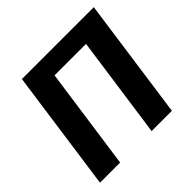

<svg xmlns="http://www.w3.org/2000/svg" viewBox="-171 -860 1031 1031"><g transform="rotate(-45 344.0 -345.0)"><path d="M673 -690 576 0H422L504 -580H265L183 0H30L127 -690Z"/></g></svg>

Font: Exo 2.0
Style: Bold Italic
Weight: 700
Italic angle: -8°
Designer: Natanael Gama
Version: Version 1.001;PS 001.001;hotconv 1.0.70;makeotf.lib2.5.58329